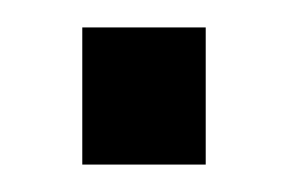

<svg xmlns="http://www.w3.org/2000/svg" viewBox="-20 -400 210 140"><path d="M40 -280V-380H130V-280Z"/></svg>

Font: Tektur
Style: Regular
Weight: 400
Designer: Adam Jagosz
Foundry: Adam Jagosz
Version: Version 1.005;gftools[0.9.30]